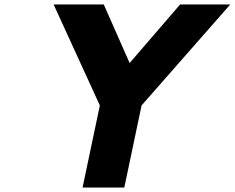

<svg xmlns="http://www.w3.org/2000/svg" viewBox="-20 -845 1057 865"><path d="M221.5 -825 429.8 -370 352 0H540L617.8 -370L1017.5 -825H791.5L564 -561L447.5 -825Z"/></svg>

Font: Hussar
Style: BdOblTwo
Weight: 700
Foundry: Cannot Into Space Fonts
Version: Version 2.00